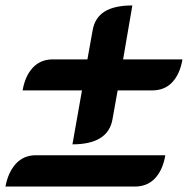

<svg xmlns="http://www.w3.org/2000/svg" viewBox="-28 -686 690 705"><path d="M273 -354H55Q64 -407 92.5 -437.5Q121 -468 166 -468H293L312 -574Q320 -621 356 -643.5Q392 -666 458 -666L424 -468H642Q633 -415 605 -384.5Q577 -354 530 -354H404L385 -248Q369 -156 238 -156ZM104 -116H579Q570 -62 541.5 -31.5Q513 -1 467 -1H-8Q2 -54 30.5 -85Q59 -116 104 -116Z"/></svg>

Font: K2D
Style: Bold Italic
Weight: 700
Italic angle: -10°
Designer: Katatrad Aksorn Co.,Ltd.
Foundry: Cadson Demak Co.,Ltd.
Version: Version 1.000; ttfautohint (v1.6)